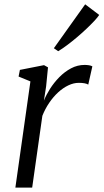

<svg xmlns="http://www.w3.org/2000/svg" viewBox="-20 -848 468 868"><path d="M49.5 0 117.5 -480 64 -502 70 -532 179 -553.5 197 -543.5 188.5 -457.5 178.5 -393Q188.5 -418.5 206.2 -446.5Q224 -474.5 248 -499Q272 -523.5 301 -539Q330 -554.5 362.5 -554.5Q372.5 -554.5 382.2 -553Q392 -551.5 397.5 -548L379 -465.5Q373 -469.5 362 -471.5Q351 -473.5 336 -473.5Q313 -473.5 289.2 -462.2Q265.5 -451 243.2 -430.8Q221 -410.5 202.5 -383.2Q184 -356 171.5 -324.5L125.5 0ZM223.5 -630 365 -828.5 428.5 -780.5Q421.5 -769.5 406.2 -753.2Q391 -737 370.8 -717.8Q350.5 -698.5 328 -679.5Q305.5 -660.5 283.5 -644Q261.5 -627.5 243 -616.5Z"/></svg>

Font: Merriweather 48pt Light
Style: Italic
Weight: 300
Italic angle: -7.8°
Version: Version 2.101